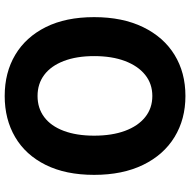

<svg xmlns="http://www.w3.org/2000/svg" viewBox="-16 -780 810 818"><g transform="rotate(-90 389.0 -371.0)"><path d="M389 14Q290 14 214 -32.5Q138 -79 95.5 -166.5Q53 -254 53 -375Q53 -496 95.5 -581.5Q138 -667 214 -711.5Q290 -756 389 -756Q489 -756 564.5 -711Q640 -666 682.5 -581Q725 -496 725 -375Q725 -254 682.5 -166.5Q640 -79 564.5 -32.5Q489 14 389 14ZM389 -127Q441 -127 479 -157.5Q517 -188 538 -243.5Q559 -299 559 -375Q559 -450 538 -504.5Q517 -559 479 -587.5Q441 -616 389 -616Q337 -616 299 -587.5Q261 -559 240.5 -504.5Q220 -450 220 -375Q220 -299 240.5 -243.5Q261 -188 299 -157.5Q337 -127 389 -127Z"/></g></svg>

Font: Noto Sans KR ExtraBold
Style: Regular
Weight: 800
Designer: Ryoko NISHIZUKA  (kana, bopomofo & ideographs); Paul D. Hunt (Latin, Greek & Cyrillic); Sandoll Communications , Soo-you
Foundry: Adobe
Version: Version 2.004-H2;hotconv 1.0.118;makeotfexe 2.5.65603